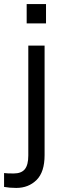

<svg xmlns="http://www.w3.org/2000/svg" viewBox="-66 -724 312 943"><path d="M65 -609V-704H160V-609ZM153 38Q153 121 113.5 160Q74 199 14 199Q-19 199 -46 194V126Q-32 128 1 128Q39 128 56 107Q73 86 73 40V-500H153Z"/></svg>

Font: CBA Beacon Sans
Style: Regular
Weight: 400
Designer: Wei Huang
Foundry: Wei Huang
Version: Version 1.002